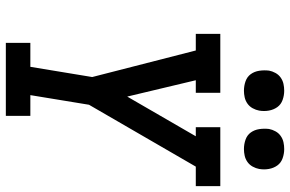

<svg xmlns="http://www.w3.org/2000/svg" viewBox="-188 -806 994 658"><g transform="rotate(90 309.0 -477.0)"><path d="M127 0V-84H209L244 -296L153 -651H96V-735H298V-651H255L311 -416L447 -651H416V-735H618V-651H551L339 -285L306 -84H377V0ZM491 -816Q474 -816 458.5 -821.5Q443 -827 434 -839.5Q425 -852 422.5 -868.5Q420 -885 422 -902Q424 -913 430 -924Q436 -935 446 -942Q456 -949 467.5 -951.5Q479 -954 491 -954Q507 -954 522.5 -948.5Q538 -943 547 -930.5Q556 -918 559 -901.5Q562 -885 559 -868Q557 -857 551 -846Q545 -835 535 -828Q525 -821 513.5 -818.5Q502 -816 491 -816ZM291 -816Q274 -816 258.5 -821.5Q243 -827 234 -839.5Q225 -852 222.5 -868.5Q220 -885 222 -902Q224 -913 230 -924Q236 -935 246 -942Q256 -949 267.5 -951.5Q279 -954 291 -954Q307 -954 322.5 -948.5Q338 -943 347 -930.5Q356 -918 359 -901.5Q362 -885 359 -868Q357 -857 351 -846Q345 -835 335 -828Q325 -821 313.5 -818.5Q302 -816 291 -816Z"/></g></svg>

Font: Iosevka Etoile Medium Oblique
Style: Regular
Weight: 500
Italic angle: -9°
Designer: Belleve Invis
Foundry: Belleve Invis
Version: Version 15.5.2; ttfautohint (v1.8.4)